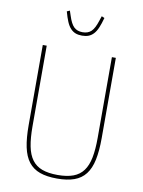

<svg xmlns="http://www.w3.org/2000/svg" viewBox="-99 -977 786 1056"><g transform="rotate(10 294.0 -449.0)"><path d="M112 -698V-248Q112 -182 121 -136.5Q130 -91 151 -62.5Q172 -34 207 -21Q242 -8 294 -8Q346 -8 381 -21Q416 -34 437 -62.5Q458 -91 467 -136.5Q476 -182 476 -248V-698H498V-250Q498 -178 487.5 -128Q477 -78 453 -47Q429 -16 390 -2Q351 12 294 12Q237 12 198 -2Q159 -16 135 -47Q111 -78 100.5 -128Q90 -178 90 -250V-698ZM293 -786Q272 -786 256.5 -792Q241 -798 228.5 -811.5Q216 -825 206.5 -847.5Q197 -870 188 -903L204 -910L213 -883Q227 -839 245 -822Q263 -805 293 -805Q323 -805 341 -822Q359 -839 373 -883L382 -910L398 -903Q389 -870 379.5 -847.5Q370 -825 357.5 -811.5Q345 -798 329.5 -792Q314 -786 293 -786Z"/></g></svg>

Font: IBM Plex Sans Cond Thin
Style: Regular
Weight: 100
Width: 3
Designer: Mike Abbink, Paul van der Laan, Pieter van Rosmalen
Foundry: Bold Monday
Version: Version 1.3